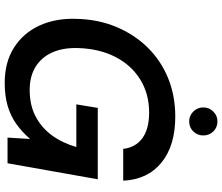

<svg xmlns="http://www.w3.org/2000/svg" viewBox="-84 -847 943 815"><g transform="rotate(90 387.5 -439.5)"><path d="M332 12Q244 12 182 -27.5Q120 -67 88.5 -135.5Q57 -204 60 -292Q62 -384 94 -461Q126 -538 181.5 -594.5Q237 -651 311.5 -681.5Q386 -712 475 -712Q598 -712 670 -653.5Q742 -595 747 -491H612Q606 -543 567 -572Q528 -601 458 -601Q378 -601 317 -563Q256 -525 221.5 -457.5Q187 -390 184 -300Q182 -236 202.5 -190Q223 -144 263.5 -119Q304 -94 362 -94Q427 -94 475 -119.5Q523 -145 555 -189Q587 -233 604 -292H423L438 -383H741L673 0H564L570 -96Q541 -62 506.5 -37.5Q472 -13 429.5 -0.5Q387 12 332 12ZM495 -771Q471 -771 453.5 -788.5Q436 -806 436 -831Q436 -856 453.5 -873.5Q471 -891 495 -891Q521 -891 538 -873.5Q555 -856 555 -831Q555 -806 538 -788.5Q521 -771 495 -771Z"/></g></svg>

Font: DM Sans 17pt SemiBold
Style: Italic
Weight: 600
Italic angle: -10°
Version: Version 4.004;gftools[0.9.30]